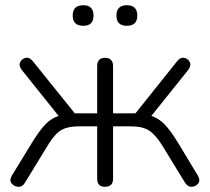

<svg xmlns="http://www.w3.org/2000/svg" viewBox="-20 -711 806 737"><path d="M383 6Q353 6 353 -25V-226H284Q254 -226 233 -219.5Q212 -213 195.5 -196Q179 -179 161 -149L76 -10Q66 7 50 6Q34 5 24.5 -7Q15 -19 25 -36L102 -162Q132 -211 154.5 -234Q177 -257 205 -266L64 -442Q51 -459 57.5 -472.5Q64 -486 79 -489Q94 -492 107 -475L267 -276H353V-457Q353 -489 383 -489Q414 -489 414 -457V-276H500L659 -475Q672 -492 687 -489Q702 -486 708.5 -472.5Q715 -459 702 -442L561 -266Q589 -257 611.5 -234Q634 -211 664 -162L740 -36Q750 -19 741 -7Q732 5 716.5 6Q701 7 690 -10L605 -149Q578 -193 553 -209.5Q528 -226 482 -226H414V-25Q414 6 383 6ZM467 -612Q427 -612 427 -651Q427 -691 467 -691Q507 -691 507 -651Q507 -612 467 -612ZM300 -612Q259 -612 259 -651Q259 -691 300 -691Q339 -691 339 -651Q339 -612 300 -612Z"/></svg>

Font: Nunito Light
Style: Regular
Weight: 300
Designer: Vernon Adams
Foundry: Vernon Adams
Version: Version 3.601; ttfautohint (v1.8.2.53-6de2)